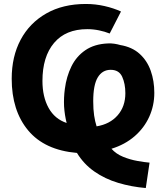

<svg xmlns="http://www.w3.org/2000/svg" viewBox="-20 -745 826 968"><path d="M523 -526Q456 -523 410.5 -492Q365 -461 340 -410Q315 -359 307 -297Q304 -275 303 -253Q302 -231 303 -209Q306 -164 316 -125Q256 -145 225 -201Q194 -257 194 -337Q194 -459 252.5 -528.5Q311 -598 420 -598Q450 -598 479 -592Q508 -586 533 -576L590 -687Q553 -704 507 -714.5Q461 -725 413 -725Q297 -725 213 -677Q129 -629 84 -544.5Q39 -460 39 -348Q39 -187 122 -87.5Q205 12 368 26Q402 82 455.5 119.5Q509 157 576 177Q643 197 715 203L734 75Q710 73 673 66.5Q636 60 600.5 45.5Q565 31 542 5Q610 -16 658.5 -58Q707 -100 732.5 -156.5Q758 -213 758 -277Q758 -337 740 -388Q722 -439 684 -473.5Q646 -508 586 -518Q573 -522 556.5 -524.5Q540 -527 523 -526ZM612 -275Q612 -208 573 -163.5Q534 -119 467 -108Q459 -133 454.5 -163Q450 -193 450 -235Q450 -317 473 -355Q496 -393 538 -393Q580 -393 596 -358Q612 -323 612 -275Z"/></svg>

Font: Repo Bold
Style: Bold
Weight: 700
Designer: Stefan Peev
Foundry: Context Ltd
Version: Version 1.502